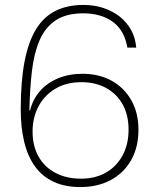

<svg xmlns="http://www.w3.org/2000/svg" viewBox="-20 -750 636 778"><path d="M306 8Q243 8 197 -13.5Q151 -35 121.5 -76Q92 -117 78 -175.5Q64 -234 64 -307Q64 -420 79.5 -500.5Q95 -581 126 -631.5Q157 -682 205 -706Q253 -730 318 -730Q362 -730 399.5 -717.5Q437 -705 465.5 -682.5Q494 -660 511.5 -628Q529 -596 532 -557H496Q490 -593 475 -619Q460 -645 436.5 -662Q413 -679 383 -687.5Q353 -696 318 -696Q248 -696 205.5 -667.5Q163 -639 140.5 -587Q118 -535 109.5 -463Q101 -391 99 -303H102Q113 -348 142 -381Q171 -414 215 -432.5Q259 -451 314 -451Q382 -451 433 -422.5Q484 -394 512.5 -343Q541 -292 541 -224Q541 -153 511 -100.5Q481 -48 428 -20Q375 8 306 8ZM308 -26Q366 -26 409 -50.5Q452 -75 476.5 -120Q501 -165 501 -224Q501 -284 477 -327Q453 -370 410 -393.5Q367 -417 310 -417Q248 -417 203.5 -390Q159 -363 135.5 -318Q112 -273 112 -217Q112 -158 136.5 -115Q161 -72 205.5 -49Q250 -26 308 -26Z"/></svg>

Font: Mona Sans ExtraLight
Style: Regular
Weight: 200
Designer: Deni Anggara
Foundry: GitHub
Version: Version 2.000